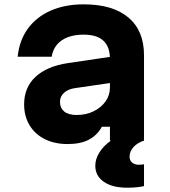

<svg xmlns="http://www.w3.org/2000/svg" viewBox="-20 -654 790 893"><path d="M501.8 -390.9V-269.3L327.9 -244Q296 -239.3 277.5 -222.2Q259 -205.2 259 -180.1Q259 -151.8 278.5 -135.5Q297.9 -119.2 336.5 -119.2Q380.3 -119.2 415.2 -136.3Q450.2 -153.3 470.7 -182.2Q491.3 -211 491.3 -246.4V-380Q491.3 -436.3 461 -464.6Q430.8 -492.9 368 -492.9Q326.4 -492.9 294.7 -480.7Q263.1 -468.4 244.3 -445.5Q225.5 -422.6 220.2 -390H62.2Q69.7 -465.9 109.4 -520.5Q149.1 -575.1 215.6 -604.5Q282.1 -633.8 369 -633.8Q504.4 -633.8 577.1 -572.6Q649.8 -511.4 649.8 -396.9V0H491.3V-64.5H453.8Q432.5 -25.2 393.7 -4.6Q354.9 16 295.1 16Q233.7 16 187.9 -7.1Q142.2 -30.2 117.2 -72Q92.2 -113.7 92.2 -168.9Q92.2 -247.4 145.3 -296.7Q198.4 -346.1 296.1 -360.6ZM571.5 219Q502.3 219 462.8 191.5Q423.2 164 423.2 116.5Q423.2 85.7 442.6 54.6Q462 23.5 496.2 0L571.5 -3.5L649.8 0Q619.2 9.8 600.9 30Q582.6 50.2 582.6 74.7Q582.6 91.5 594.1 101.8Q605.7 112.2 625.4 112.2Q634.2 112.2 639.7 111.6Q645.2 111 649.8 109.7V211.5Q637.8 214.5 618.5 216.7Q599.1 219 571.5 219Z"/></svg>

Font: Martian Mono SemiExpanded
Style: Regular
Weight: 400
Width: 6
Monospace: yes
Designer: Roman Shamin
Foundry: Evil Martians
Version: Version 1.000